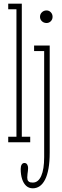

<svg xmlns="http://www.w3.org/2000/svg" viewBox="-20 -770 336 1039"><path d="M24.5 0V-30H69V-720H24.5V-750H98V-30H143.5V0ZM157.5 249Q136 249 121.5 235.5Q107 222 99.5 198.5Q92 175 92 144.5Q92 129.5 97.2 120.8Q102.5 112 112 112Q122 112 127 120Q132 128 132 139Q132 147 131 155Q130 163 128.8 171.5Q127.5 180 127.5 190Q127.5 203.5 132.5 209.5Q137.5 215.5 144.5 216.8Q151.5 218 157.5 218Q187 218 203 182.2Q219 146.5 219 80V-493.5H164.5V-523.5H249V55.5Q249 105.5 242.5 142Q236 178.5 223.8 202.2Q211.5 226 194.8 237.5Q178 249 157.5 249ZM232 -645.5Q217 -645.5 206.8 -655.2Q196.5 -665 196.5 -679Q196.5 -693.5 206.8 -703.5Q217 -713.5 232 -713.5Q245.5 -713.5 255 -703.5Q264.5 -693.5 264.5 -679Q264.5 -665 255 -655.2Q245.5 -645.5 232 -645.5Z"/></svg>

Font: Imbue Thin 10pt Thin
Style: Regular
Weight: 250
Version: Version 1.102